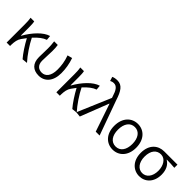

<svg xmlns="http://www.w3.org/2000/svg" viewBox="172 -1902 3008 3008"><g transform="rotate(45 1676.0 -398.0)"><path d="M456 9 545 0C462 -91 372 -226 319 -333C387 -408 450 -456 510 -476L503 -554C389 -523 265 -388 179 -236H174V-415C174 -462 172 -512 165 -540H84C93 -493 94 -438 94 -395V0H170V-28C172 -97 182 -154 214 -198C233 -225 251 -250 269 -273C322 -173 396 -60 456 9Z M814 13C945 13 1040 -85 1040 -268C1040 -365 1024 -459 991 -554L911 -533C947 -435 958 -349 958 -266C958 -121 896 -55 815 -55C748 -55 688 -92 688 -194C688 -260 695 -352 695 -415C695 -462 694 -502 687 -540H607C615 -484 617 -438 617 -395C617 -329 613 -264 613 -198C613 -55 690 13 814 13Z M1558 9 1647 0C1564 -91 1474 -226 1421 -333C1489 -408 1552 -456 1612 -476L1605 -554C1491 -523 1367 -388 1281 -236H1276V-415C1276 -462 1274 -512 1267 -540H1186C1195 -493 1196 -438 1196 -395V0H1272V-28C1274 -97 1284 -154 1316 -198C1335 -225 1353 -250 1371 -273C1424 -173 1498 -60 1558 9Z M1724 9 1907 -460H1912L2068 0H2154L1947 -574C1898 -728 1847 -809 1742 -809C1697 -809 1668 -801 1644 -790L1666 -721C1684 -731 1704 -739 1733 -739C1798 -739 1834 -683 1866 -578L1874 -554L1638 0Z M2452 13C2587 13 2695 -89 2695 -269C2695 -451 2587 -554 2452 -554C2316 -554 2208 -451 2208 -269C2208 -89 2316 13 2452 13ZM2452 -55C2351 -55 2292 -139 2292 -269C2292 -399 2351 -485 2452 -485C2552 -485 2611 -399 2611 -269C2611 -139 2552 -55 2452 -55Z M3041 13C3172 13 3275 -85 3275 -254C3275 -359 3234 -435 3166 -474V-478C3226 -478 3277 -475 3339 -470V-540H3045C2918 -540 2801 -454 2801 -264C2801 -86 2912 13 3041 13ZM3041 -55C2952 -55 2885 -135 2885 -264C2885 -404 2953 -472 3043 -472C3140 -472 3196 -373 3196 -261C3196 -134 3131 -55 3041 -55Z"/></g></svg>

Font: Noto Sans JP DemiLight
Style: Regular
Weight: 350
Designer: Ryoko NISHIZUKA 西塚涼子 (kana, bopomofo & ideographs); Paul D. Hunt (Latin, Greek & Cyrillic); Sandoll Communications 산돌커뮤니
Foundry: Adobe
Version: Version 2.004;hotconv 1.0.118;makeotfexe 2.5.65603